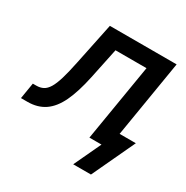

<svg xmlns="http://www.w3.org/2000/svg" viewBox="-194 -670 932 961"><g transform="rotate(30 272.0 -190.0)"><path d="M-35.2 0 -20 -92.3H-0.5Q22.5 -92.3 39.3 -101.1Q56.2 -109.9 69.6 -131.8Q83 -153.8 95 -193.6Q106.9 -233.4 119.6 -295.4L169.4 -535.6H555.2L466.8 0H360.4L434.1 -443.8H254.9L217.8 -266.6Q198.2 -173.8 170.4 -115Q142.6 -56.2 101.6 -28.1Q60.5 0 2 0ZM356.9 156.2 430.2 0H395.5L410.6 -91.8H575.7L459.5 156.2Z"/></g></svg>

Font: Inter 20pt Medium
Style: Italic
Weight: 500
Italic angle: -9.3988°
Version: Version 4.001;git-66647c0bb